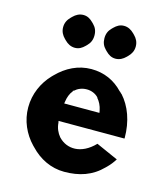

<svg xmlns="http://www.w3.org/2000/svg" viewBox="-120 -891 876 1006"><g transform="rotate(15 318.0 -388.0)"><path d="M257 -397V-401H261C277 -416 299 -426 326 -426C350 -426 373 -417 389 -400L390 -398V-397C403 -382 414 -362 419 -336L421 -324H230L232 -336C235 -357 242 -379 257 -397ZM256 -147C240 -166 229 -190 227 -218L225 -228H582L583 -230C583 -323 554 -398 507 -450H506L496 -460H495C449 -509 391 -535 322 -535C251 -535 188 -503 138 -452L130 -444C83 -395 53 -329 53 -256C53 -184 83 -118 130 -69L137 -62C186 -10 250 22 322 22C403 22 471 0 527 -57L535 -65C548 -78 560 -93 572 -112L453 -165C382 -91 303 -98 258 -145ZM368 -766C353 -751 345 -733 345 -709C345 -685 353 -667 368 -652L375 -645C390 -630 406 -620 428 -620C450 -620 468 -630 483 -645L490 -652C505 -667 515 -685 515 -709C515 -733 505 -751 490 -766L483 -773C468 -788 450 -798 428 -798C406 -798 390 -788 375 -773ZM146 -766C131 -751 121 -733 121 -709C121 -685 131 -667 146 -652L153 -645C168 -630 186 -620 208 -620C230 -620 246 -630 261 -645L268 -652C283 -667 291 -685 291 -709C291 -733 283 -751 268 -766L261 -773C246 -788 230 -798 208 -798C186 -798 168 -788 153 -773Z"/></g></svg>

Font: Hussar Woodtype
Style: SeBd
Weight: 900
Foundry: Cannot Into Space Fonts
Version: Version 1.07